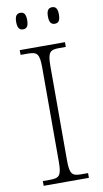

<svg xmlns="http://www.w3.org/2000/svg" viewBox="-99 -949 532 995"><g transform="rotate(-10 167.0 -452.0)"><path d="M250 -817C268 -817 279 -827 279 -861C279 -894 268 -904 250 -904C233 -904 221 -894 221 -861C221 -827 233 -817 250 -817ZM83 -817C101 -817 112 -827 112 -861C112 -894 101 -904 83 -904C66 -904 54 -894 54 -861C54 -827 66 -817 83 -817ZM47 0H285V-25H251C202 -25 189 -35 189 -109V-605C189 -679 202 -689 251 -689H285V-714H47V-689H84C133 -689 146 -679 146 -605V-109C146 -35 133 -25 84 -25H47Z"/></g></svg>

Font: Noto Serif Ethiopic ExtraLight
Style: Regular
Weight: 200
Designer: Monotype Design Team
Foundry: Monotype Imaging Inc.
Version: Version 2.102